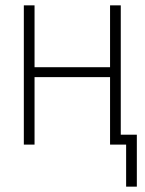

<svg xmlns="http://www.w3.org/2000/svg" viewBox="-20 -540 540 717"><path d="M451 157V0H391V-252H109V0H69V-520H109V-289H391V-520H431V-37H491V157Z"/></svg>

Font: Zed Sans Extralight
Style: Regular
Weight: 200
Designer: Belleve Invis
Foundry: Belleve Invis
Version: Version 1.0.0; ttfautohint (v1.8.4)